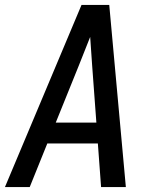

<svg xmlns="http://www.w3.org/2000/svg" viewBox="-20 -755 640 775"><path d="M0 0 309 -735H421L488 0H388L375 -176H171L100 0ZM205 -260H369L352 -490Q350 -519 348 -548Q346 -577 344 -606Q332 -577 321 -548Q310 -519 298 -490Z"/></svg>

Font: Iosevka Medium Extended
Style: Italic
Weight: 500
Width: 7
Italic angle: -9°
Monospace: yes
Designer: Belleve Invis
Foundry: Belleve Invis
Version: Version 32.5.0; ttfautohint (v1.8.4)